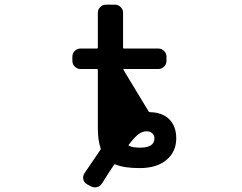

<svg xmlns="http://www.w3.org/2000/svg" viewBox="-20 -734 1040 825"><path d="M513.7 -437.5Q508.8 -437.5 510.7 -433.6L618.2 -255.9Q620.1 -252 625 -252Q675.8 -251 706.1 -222.7Q737.3 -192.4 737.3 -139.6Q737.3 -82 695.3 -46.9Q653.3 -11.7 580.1 -11.7Q513.7 -11.7 476.6 -27.3Q472.7 -29.3 469.7 -25.4Q448.2 5.9 418 54.7Q411.1 66.4 396.5 70.3Q391.6 71.3 387.7 71.3Q378.9 71.3 370.1 66.4L353.5 57.6Q340.8 49.8 337.9 36.1Q335 22.5 342.8 10.7Q377 -40 411.1 -89.8Q414.1 -93.8 412.1 -97.7Q400.4 -130.9 400.4 -184.6V-433.6Q400.4 -437.5 396.5 -437.5H326.2Q311.5 -437.5 301.3 -447.8Q291 -458 291 -472.7V-490.2Q291 -504.9 301.3 -515.1Q311.5 -525.4 326.2 -525.4H396.5Q400.4 -525.4 400.4 -529.3V-679.7Q400.4 -693.4 410.6 -703.6Q420.9 -713.9 435.5 -713.9H474.6Q488.3 -713.9 498.5 -703.6Q508.8 -693.4 508.8 -679.7V-529.3Q508.8 -525.4 513.7 -525.4H660.2Q674.8 -525.4 685.1 -515.1Q695.3 -504.9 695.3 -490.2V-472.7Q695.3 -458 685.1 -447.8Q674.8 -437.5 660.2 -437.5ZM534.2 -113.3Q532.2 -111.3 532.2 -110.4Q532.2 -108.4 535.2 -107.4Q548.8 -99.6 582 -99.6Q643.6 -99.6 643.6 -139.6Q643.6 -152.3 634.3 -161.1Q625 -169.9 610.4 -169.9Q592.8 -169.9 576.2 -158.2Q559.6 -146.5 534.2 -113.3Z"/></svg>

Font: Gen Jyuu Gothic L Monospace Medium
Style: Regular
Weight: 500
Designer: [Source Han Sans]
Ryoko NISHIZUKA  (kana & ideographs); Paul D. Hunt (Latin, Greek & Cyrillic); Wenlong ZHANG  (bopomofo
Version: Version 1.002.20150607